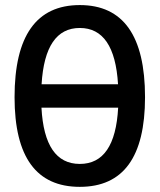

<svg xmlns="http://www.w3.org/2000/svg" viewBox="-20 -723 626 753"><path d="M293 9.8C462.9 9.8 548.8 -106.4 548.8 -341.8C548.8 -583 462.9 -703.1 293 -703.1C123 -703.1 37.1 -583 37.1 -341.8C37.1 -106.4 123 9.8 293 9.8ZM293 -80.1C200.7 -80.1 150.4 -153.3 142.6 -300.8H443.4C435.5 -153.3 385.3 -80.1 293 -80.1ZM143.1 -392.6C151.9 -540 202.1 -613.3 293 -613.3C383.8 -613.3 434.1 -540 442.9 -392.6Z"/></svg>

Font: CaskaydiaCove Nerd Font
Style: Regular
Weight: 400
Designer: Aaron Bell
Foundry: Saja Typeworks
Version: Version 2111.1;Nerd Fonts 2.3.3